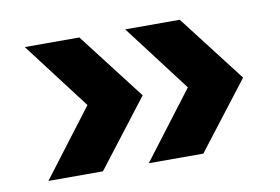

<svg xmlns="http://www.w3.org/2000/svg" viewBox="-52 -551 823 565"><g transform="rotate(-10 359.0 -269.0)"><path d="M503 -269 351 -469H514L668 -269L514 -69H351ZM203 -269 51 -469H214L368 -269L214 -69H51Z"/></g></svg>

Font: Evergrow Sans 
Style: ExtraBold
Weight: 800
Foundry: 10Web
Version: Version 1.000